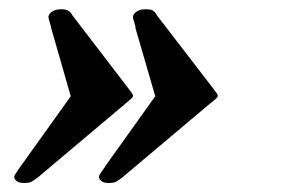

<svg xmlns="http://www.w3.org/2000/svg" viewBox="-20 -437 615 416"><path d="M90.8 -376.5Q90.3 -378.4 90.6 -378.9Q90.8 -379.4 90.3 -379.9Q88.4 -386.7 86.4 -393.1Q84.5 -399.4 85 -401.4Q86.4 -408.2 94 -412.6Q101.6 -417 112.8 -417Q119.1 -417 123 -415.8Q127 -414.6 129.4 -412.8Q131.8 -411.1 133.3 -409.2Q134.8 -407.2 136.2 -405.3H135.7Q166 -365.7 198 -324Q230 -282.2 260.3 -242.7Q264.2 -237.3 266.4 -234.1Q268.6 -231 268.1 -228.5Q267.6 -226.1 264.2 -223.1Q260.7 -220.2 254.4 -214.8L252.9 -213.4L61 -51.8L58.6 -50.3Q54.7 -46.9 49.1 -43.7Q43.5 -40.5 32.2 -40.5Q21 -40.5 15.4 -45.2Q9.8 -49.8 11.2 -55.7Q11.7 -58.1 15.9 -64Q20 -69.8 24.4 -76.2H23.9Q24.9 -76.7 25.9 -78.1Q26.9 -79.1 27.6 -80.6Q28.3 -82 29.3 -83L133.3 -228.5ZM273.4 -376.5Q273.4 -379.9 273.4 -379.9Q271.5 -386.7 269.5 -393.1Q267.6 -399.4 268.1 -401.4Q269.5 -408.2 277.1 -412.6Q284.7 -417 295.4 -417Q308.6 -417 312.7 -413.1Q316.9 -409.2 319.3 -405.3H318.8Q349.6 -365.7 381.6 -323.7Q413.6 -281.7 444.3 -242.2Q448.2 -236.8 450.2 -233.9Q452.1 -231 451.7 -228.5Q451.2 -226.1 447.8 -223.1Q444.3 -220.2 438 -214.8L436 -213.4L244.1 -51.8L241.7 -50.3Q237.8 -46.9 232.2 -43.7Q226.6 -40.5 215.3 -40.5Q204.6 -40.5 199 -45.2Q193.4 -49.8 194.8 -55.7Q195.3 -58.1 199.5 -64Q203.6 -69.8 208 -76.2H207.5L212.4 -83L316.4 -228.5Z"/></svg>

Font: XB Zar
Style: Bold Italic
Weight: 700
Italic angle: -12°
Designer: Behnam
Foundry: Irmug
Version: Version 8.005 2009